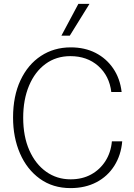

<svg xmlns="http://www.w3.org/2000/svg" viewBox="-20 -953 690 985"><path d="M342 12Q251 12 184.5 -36Q118 -84 82.5 -166Q47 -248 47 -350Q47 -460 85 -541Q123 -622 190 -666Q257 -710 343 -710Q415 -710 470.5 -681.5Q526 -653 561 -601.5Q596 -550 604 -481H551Q541 -564 484 -614.5Q427 -665 341 -665Q268 -665 213.5 -625Q159 -585 129 -513.5Q99 -442 99 -349Q99 -253 130.5 -182Q162 -111 217 -72Q272 -33 342 -33Q402 -33 447.5 -58Q493 -83 521 -127Q549 -171 554 -228H607Q601 -157 566.5 -102.5Q532 -48 474.5 -18Q417 12 342 12ZM295 -770 382 -933H439L338 -770Z"/></svg>

Font: Azeret Mono Thin
Style: Regular
Weight: 100
Designer: Martin Vácha
Foundry: Displaay
Version: Version 1.002